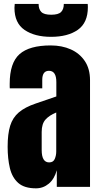

<svg xmlns="http://www.w3.org/2000/svg" viewBox="-20 -978 523 1005"><path d="M168.5 7.8Q107.4 7.8 75.4 -20.5Q43.5 -48.8 31.7 -98.1Q20 -147.5 20 -210Q20 -276.9 33.2 -319.6Q46.4 -362.3 78.4 -389.6Q110.4 -417 166.5 -436L274.9 -473.1V-548.3Q274.9 -607.4 236.3 -607.4Q201.2 -607.4 201.2 -559.6V-515.6H31.2Q30.8 -519.5 30.8 -525.6Q30.8 -531.7 30.8 -539.6Q30.8 -648.9 82.3 -694.6Q133.8 -740.2 245.6 -740.2Q304.2 -740.2 350.6 -719.5Q397 -698.7 424.1 -658.2Q451.2 -617.7 451.2 -558.1V0H277.3V-86.9Q264.6 -41 235.4 -16.6Q206.1 7.8 168.5 7.8ZM237.3 -127.9Q258.8 -127.9 266.6 -146Q274.4 -164.1 274.4 -185.1V-389.2Q238.3 -374.5 218.3 -352.3Q198.2 -330.1 198.2 -287.1V-192.9Q198.2 -127.9 237.3 -127.9ZM247.1 -785.2Q161.6 -785.2 108.6 -821.3Q55.7 -857.4 55.7 -937Q55.7 -947.3 57.1 -957.5H182.1Q182.1 -929.7 196.3 -915.3Q210.4 -900.9 248 -900.9Q285.6 -900.9 299.8 -915.3Q314 -929.7 314 -957.5H439Q439.5 -952.6 439.7 -947.8Q439.9 -942.9 439.9 -940.4Q439.9 -858.9 387.5 -822Q335 -785.2 247.1 -785.2Z"/></svg>

Font: Anton SC
Style: Regular
Weight: 400
Designer: Vernon Adams
Foundry: Vernon Adams
Version: Version 2.116; ttfautohint (v1.8.4.7-5d5b)